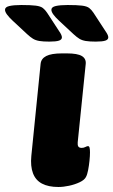

<svg xmlns="http://www.w3.org/2000/svg" viewBox="-97 -738 452 766"><path d="M136 8Q96 8 70.5 -5.5Q45 -19 34.5 -47Q24 -75 28 -116L65 -483Q67 -504 87.5 -514.5Q108 -525 150 -525H170Q212 -525 229.5 -514.5Q247 -504 245 -483L213 -170Q212 -159 215.5 -153.5Q219 -148 229 -148Q237 -148 243.5 -151.5Q250 -155 254 -155Q259 -155 260.5 -148Q262 -141 262 -130Q262 -116 260 -96.5Q258 -77 254.5 -59Q251 -41 246 -32Q240 -20 221 -11Q202 -2 179 3Q156 8 136 8ZM285 -572Q260 -572 245 -574.5Q230 -577 219.5 -583.5Q209 -590 196 -602L139 -655Q124 -669 116 -680Q108 -691 108 -699Q108 -710 125.5 -714Q143 -718 173 -718Q211 -718 230.5 -715.5Q250 -713 259 -706Q268 -699 276 -687L323 -615Q330 -605 332.5 -599Q335 -593 335 -589Q335 -580 323.5 -576Q312 -572 285 -572ZM100 -572Q75 -572 60 -574.5Q45 -577 34.5 -583.5Q24 -590 11 -602L-46 -655Q-61 -669 -69 -680Q-77 -691 -77 -699Q-77 -710 -59.5 -714Q-42 -718 -12 -718Q26 -718 45.5 -715.5Q65 -713 74 -706Q83 -699 91 -687L138 -615Q145 -605 147.5 -599Q150 -593 150 -589Q150 -580 138.5 -576Q127 -572 100 -572Z"/></svg>

Font: Asap Black
Style: Italic
Weight: 900
Italic angle: -6°
Designer: Pablo Cosgaya
Foundry: Omnibus-Type
Version: Version 3.001